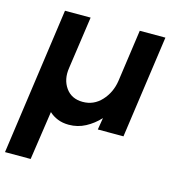

<svg xmlns="http://www.w3.org/2000/svg" viewBox="-166 -594 843 904"><g transform="rotate(15 255.0 -142.0)"><path d="M-60.5 216 40 -500H165L128.5 -245Q119.5 -187.5 148 -147.2Q176.5 -107 231 -107Q285 -107 322.2 -147.2Q359.5 -187.5 368.5 -245L404.5 -500H529.5L459 0H334L343.5 -58Q313.5 -25.5 276.2 -5.8Q239 14 195.5 14Q165 14 141 4.2Q117 -5.5 99.5 -22L64.5 216Z"/></g></svg>

Font: Urbanist
Style: Bold Italic
Weight: 700
Italic angle: -8°
Designer: Corey Hu
Foundry: Corey Hu
Version: Version 1.330; ttfautohint (v1.8.4.7-5d5b)